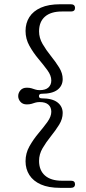

<svg xmlns="http://www.w3.org/2000/svg" viewBox="-20 -757 402 902"><path d="M163 -305.5Q163 -295 176 -295Q225.5 -295 250 -276Q274.5 -257 274.5 -226Q274.5 -198 257.8 -171Q241 -144 219 -116.8Q197 -89.5 180.2 -61Q163.5 -32.5 163.5 -1.5Q163.5 43 191.2 67.5Q219 92 270.5 92H313.5Q332.5 92 332.5 109Q332.5 116.5 327.5 121Q322.5 125.5 313 125.5H263Q208 125.5 172 109.5Q136 93.5 118 65.2Q100 37 100 0.5Q100 -37 118.2 -69.5Q136.5 -102 160.5 -130.5Q184.5 -159 202.8 -184.2Q221 -209.5 221 -232Q221 -253 207.5 -265.2Q194 -277.5 166.5 -277.5Q154.5 -277.5 145.8 -274.8Q137 -272 128 -269.2Q119 -266.5 106 -266.5Q86.5 -266.5 76 -278.8Q65.5 -291 65.5 -305.5Q65.5 -320.5 76 -332.8Q86.5 -345 106 -345Q119 -345 128 -342.2Q137 -339.5 145.8 -336.5Q154.5 -333.5 166.5 -333.5Q194 -333.5 207.5 -346Q221 -358.5 221 -379Q221 -402 202.8 -427Q184.5 -452 160.5 -480.5Q136.5 -509 118.2 -541.8Q100 -574.5 100 -611.5Q100 -648.5 118 -676.8Q136 -705 172 -721Q208 -737 263 -737H313Q322.5 -737 327.5 -732.5Q332.5 -728 332.5 -720Q332.5 -703 313.5 -703H270.5Q219 -703 191.2 -678.8Q163.5 -654.5 163.5 -609.5Q163.5 -579 180.2 -550.2Q197 -521.5 219 -494.2Q241 -467 257.8 -440Q274.5 -413 274.5 -385.5Q274.5 -354 250 -335.2Q225.5 -316.5 176 -316.5Q163 -316.5 163 -305.5Z"/></svg>

Font: Fraunces 48pt Soft Wonky Light
Style: Regular
Weight: 300
Version: Version 1.000;[b76b70a41]